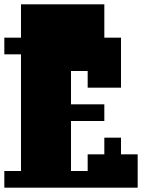

<svg xmlns="http://www.w3.org/2000/svg" viewBox="-20 -867 656 887"><path d="M0 0V-77H77V-616H0V-693H77V-847H462V-693H539V-462H385V-539H308V-385H462V-308H308V-77H385V-154H462V-231H539V-154H616V0Z"/></svg>

Font: Coral Pixels
Style: Regular
Weight: 400
Designer: Tanukizamurai
Foundry: TanukiFont
Version: Version 1.000; ttfautohint (v1.8.4.7-5d5b)